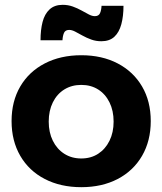

<svg xmlns="http://www.w3.org/2000/svg" viewBox="-20 -771 673 796"><path d="M317 -542Q403 -542 468 -508Q533 -474 569 -412.5Q605 -351 605 -269Q605 -187 569 -125Q533 -63 468 -29Q403 5 317 5Q231 5 165.5 -29Q100 -63 64 -125Q28 -187 28 -269Q28 -351 64 -412.5Q100 -474 165.5 -508Q231 -542 317 -542ZM317 -419Q277 -419 246.5 -400Q216 -381 199 -346.5Q182 -312 182 -267Q182 -222 199 -187.5Q216 -153 246.5 -133.5Q277 -114 317 -114Q357 -114 387 -133.5Q417 -153 434 -187.5Q451 -222 451 -267Q451 -312 434 -346.5Q417 -381 387 -400Q357 -419 317 -419ZM492 -747Q492 -704 483 -670.5Q474 -637 454 -618.5Q434 -600 400 -600Q378 -600 358.5 -607Q339 -614 322 -623.5Q305 -633 291.5 -640Q278 -647 267 -647Q251 -647 245.5 -635Q240 -623 239 -604H148Q148 -647 156.5 -680Q165 -713 185.5 -732Q206 -751 240 -751Q262 -751 281.5 -744Q301 -737 318 -727.5Q335 -718 348.5 -711Q362 -704 373 -704Q389 -704 394.5 -716Q400 -728 401 -747Z"/></svg>

Font: Alexandria SemiBold
Style: Regular
Weight: 600
Designer: Mohamed Gaber
Foundry: Kief Type Foundry
Version: Version 5.100